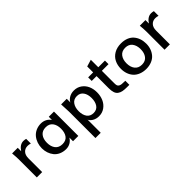

<svg xmlns="http://www.w3.org/2000/svg" viewBox="112 -1625 2792 2792"><g transform="rotate(-45 1508.0 -228.5)"><path d="M172.4 0V-281.7C172.4 -326.2 183.1 -359.9 205.1 -383.8C227.1 -407.7 255.4 -419.9 291 -419.9C311 -419.9 330.6 -416.5 349.6 -410.2V-506.3C332 -511.2 314.9 -513.7 298.8 -513.7C249.5 -513.7 207 -485.8 170.9 -430.2V-501H54.7L56.6 -480C58.1 -465.8 59.1 -448.7 60.5 -427.7C62 -406.7 62.5 -389.6 62.5 -376V0Z M670.9 -77.6C621.6 -77.6 584.5 -93.8 559.6 -126C534.7 -158.2 522.5 -200.2 522.5 -251.5C522.5 -303.7 534.7 -345.7 559.6 -377.4C584.5 -409.2 621.1 -425.3 669.4 -425.3C716.8 -425.3 752.4 -409.7 776.4 -377.9C800.8 -346.2 813 -304.7 813 -252.4C813 -199.2 801.3 -156.7 777.8 -125C754.4 -93.3 718.8 -77.6 670.9 -77.6ZM655.8 11.2C722.7 11.2 777.3 -22.9 807.1 -75.2V0H916V-501H809.1V-435.5C777.8 -482.9 724.1 -513.7 657.7 -513.7C581.5 -513.7 516.6 -481.9 476.1 -432.6C435.5 -383.3 413.1 -317.4 413.1 -247.1C413.1 -180.2 434.1 -117.7 473.1 -68.8C512.2 -20 577.6 11.2 655.8 11.2Z M1309.6 -77.6C1265.1 -77.6 1231 -93.8 1208 -125.5C1185.1 -157.7 1173.8 -199.2 1173.8 -249.5C1173.8 -301.8 1185.5 -343.8 1209 -376.5C1232.4 -409.2 1266.1 -425.3 1310.1 -425.3C1353.5 -425.3 1386.2 -409.2 1409.2 -377C1432.1 -345.2 1443.4 -303.2 1443.4 -252C1443.4 -200.7 1432.1 -158.7 1409.7 -126C1387.2 -93.8 1354 -77.6 1309.6 -77.6ZM1178.7 197.8V-72.8C1184.1 -53.7 1201.7 -34.7 1230.5 -16.1C1259.8 2 1293.9 11.2 1332.5 11.2C1377.9 11.2 1418 -1 1452.6 -25.9C1487.3 -50.8 1513.7 -83.5 1531.2 -123.5C1548.8 -164.1 1557.6 -208 1557.6 -256.3C1557.6 -351.6 1522 -432.1 1454.1 -478.5C1420.4 -502 1380.9 -513.7 1336.4 -513.7C1296.9 -513.7 1262.2 -503.9 1232.4 -484.9C1202.6 -465.8 1185.1 -445.3 1178.7 -423.3V-501H1063C1067.9 -414.6 1070.3 -362.3 1070.3 -343.3V197.8Z M1966.3 -84.5C1935.5 -84.5 1912.6 -85.4 1896.5 -86.9C1880.4 -88.4 1866.7 -92.8 1855.5 -99.1C1832.5 -112.3 1827.6 -132.3 1827.6 -173.3V-427.7H1964.4V-501H1827.6V-654.8L1721.7 -623V-501H1619.1V-427.7H1718.8V-179.7C1718.8 -105 1733.9 -58.6 1769.5 -33.2C1787.6 -20.5 1808.1 -11.7 1831.1 -7.3C1854 -2.9 1883.8 -0.5 1919.4 -0.5H1966.3Z M2305.2 11.2C2387.7 11.2 2457 -18.1 2498.5 -65.4C2541 -113.8 2564 -177.2 2564 -249.5C2564 -325.7 2541.5 -390.1 2500 -437.5C2458.5 -485.8 2390.1 -513.7 2305.7 -513.7C2250.5 -513.7 2202.6 -502 2162.1 -478.5C2122.1 -455.1 2092.3 -423.8 2072.8 -384.3C2053.2 -345.2 2043.5 -300.8 2043.5 -250.5C2043.5 -176.8 2066.4 -112.8 2108.9 -65.4C2151.9 -18.1 2221.2 11.2 2305.2 11.2ZM2304.7 -77.6C2256.3 -77.6 2219.7 -93.8 2194.8 -126C2169.9 -158.2 2157.7 -199.7 2157.7 -251C2157.7 -302.7 2170.4 -344.7 2195.3 -377C2220.2 -409.2 2256.8 -425.3 2304.2 -425.3C2351.6 -425.3 2387.7 -409.2 2412.6 -377C2437.5 -344.7 2449.7 -302.7 2449.7 -251C2449.7 -199.7 2437.5 -158.2 2413.1 -126C2389.2 -93.8 2353 -77.6 2304.7 -77.6Z M2798.8 0V-281.7C2798.8 -326.2 2809.6 -359.9 2831.5 -383.8C2853.5 -407.7 2881.8 -419.9 2917.5 -419.9C2937.5 -419.9 2957 -416.5 2976.1 -410.2V-506.3C2958.5 -511.2 2941.4 -513.7 2925.3 -513.7C2876 -513.7 2833.5 -485.8 2797.4 -430.2V-501H2681.2L2683.1 -480C2684.6 -465.8 2685.5 -448.7 2687 -427.7C2688.5 -406.7 2689 -389.6 2689 -376V0Z"/></g></svg>

Font: Ride SemiBold
Style: Regular
Weight: 600
Version: Version 3.000